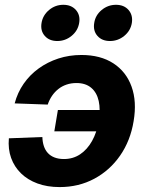

<svg xmlns="http://www.w3.org/2000/svg" viewBox="-20 -760 602 792"><path d="M226.1 11.7Q174.8 11.7 134.5 -3.2Q94.2 -18.1 66.7 -44.9Q39.1 -71.8 25.9 -108.4Q12.7 -145 16.6 -189.5L154.8 -194.8Q155.3 -174.3 160.9 -157.5Q166.5 -140.6 177.5 -128.7Q188.5 -116.7 205.1 -110.4Q221.7 -104 243.7 -104Q281.2 -104 310.5 -123.5Q339.8 -143.1 359.6 -178.2Q379.4 -213.4 387.2 -260.3Q395 -308.1 387.2 -343.3Q379.4 -378.4 356.2 -397.9Q333 -417.5 295.4 -417.5Q273.4 -417.5 254.6 -411.1Q235.8 -404.8 220.7 -392.8Q205.6 -380.9 194.6 -364.7Q183.6 -348.6 176.8 -328.6L40.5 -333.5Q52.2 -377.9 77.6 -414.6Q103 -451.2 139.4 -477.5Q175.8 -503.9 220.7 -518.6Q265.6 -533.2 315.9 -533.2Q394.5 -533.2 447.5 -498.8Q500.5 -464.4 522.7 -402.8Q544.9 -341.3 531.2 -260.3Q518.1 -179.7 475.6 -118.4Q433.1 -57.1 368.9 -22.7Q304.7 11.7 226.1 11.7ZM392.6 -218.3H204.1L218.8 -306.2H407.2ZM433.6 -590.8Q400.4 -590.8 381.8 -612.1Q363.3 -633.3 368.7 -665.5Q373.5 -697.3 399.4 -718.8Q425.3 -740.2 458.5 -740.2Q491.7 -740.2 510.3 -718.8Q528.8 -697.3 523.9 -665.5Q518.6 -633.3 492.7 -612.1Q466.8 -590.8 433.6 -590.8ZM216.3 -590.8Q183.1 -590.8 164.6 -612.1Q146 -633.3 151.4 -665.5Q156.7 -697.3 182.4 -718.8Q208 -740.2 241.2 -740.2Q274.4 -740.2 293.2 -718.8Q312 -697.3 306.6 -665.5Q301.3 -633.3 275.4 -612.1Q249.5 -590.8 216.3 -590.8Z"/></svg>

Font: Inter 28pt
Style: Bold Italic
Weight: 700
Italic angle: -9.3988°
Designer: Rasmus Andersson
Foundry: rsms
Version: Version 4.001;git-66647c0bb